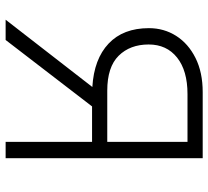

<svg xmlns="http://www.w3.org/2000/svg" viewBox="-49 -691 740 682"><g transform="rotate(90 321.0 -350.0)"><path d="M50 0 289 -308Q189.5 -314 134.8 -365.8Q80 -417.5 80 -509Q80 -562.5 107.5 -605.8Q135 -649 186 -674.5Q237 -700 307 -700H542V0H484V-307H358L122 0ZM302 -361H484V-646H314Q231 -646 184.5 -609Q138 -572 138 -508Q138 -442 178 -401.5Q218 -361 302 -361Z"/></g></svg>

Font: Geologica Roman Thin
Style: Regular
Weight: 250
Designer: Sindre Bremnes, Frode Helland
Foundry: Monokrom Skriftforlag AS
Version: Version 1.010;gftools[0.9.28]